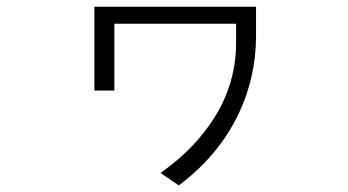

<svg xmlns="http://www.w3.org/2000/svg" viewBox="-20 -523 1040 573"><path d="M261.7 -502.9V-252.9H321.3V-452.1H684.6V-395.5Q684.6 -259.8 602.5 -146.5Q547.9 -69.3 459 -6.8L513.7 30.3Q630.9 -57.6 690.4 -179.7Q743.2 -289.1 744.1 -412.1V-502.9Z"/></svg>

Font: DotumChe
Style: Regular
Weight: 400
Monospace: yes
Version: Version 2.21